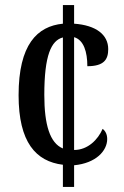

<svg xmlns="http://www.w3.org/2000/svg" viewBox="-20 -734 486 754"><path d="M227 -87V0H271V-85C357 -93 401 -142 401 -188C401 -206 394 -220 383 -228C365 -186 325 -145 271 -145V-588C309 -577 323 -530 323 -474C389 -474 405 -501 405 -541C405 -598 357 -635 271 -641V-714H227V-641C126 -631 53 -559 53 -360C53 -175 121 -100 227 -87ZM227 -587V-151C176 -172 154 -244 154 -361C154 -517 181 -575 227 -587Z"/></svg>

Font: Noto Serif Ethiopic ExtraCondensed Medium
Style: Regular
Weight: 500
Width: 2
Designer: Monotype Design Team
Foundry: Monotype Imaging Inc.
Version: Version 2.102